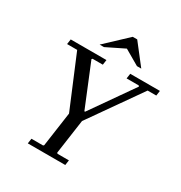

<svg xmlns="http://www.w3.org/2000/svg" viewBox="-198 -1012 1089 1154"><g transform="rotate(30 346.0 -435.0)"><path d="M486 -670H692L687 -635H627L377 -279L343 -40L348 -35H427L422 0H162L167 -35H248L253 -40L287 -279L138 -635H68L73 -670H321L316 -635H245L240 -630L360 -337H365L570 -630L565 -635H481ZM498 -730 393 -791 269 -730H239L388 -870H419L528 -730Z"/></g></svg>

Font: Brygada 1918
Style: Italic
Weight: 400
Italic angle: -8°
Designer: Mateusz Machalski | Borys Kosmynka | Przemek Hoffer
Foundry: NIEPODLEGLA 2018
Version: Version 3.006